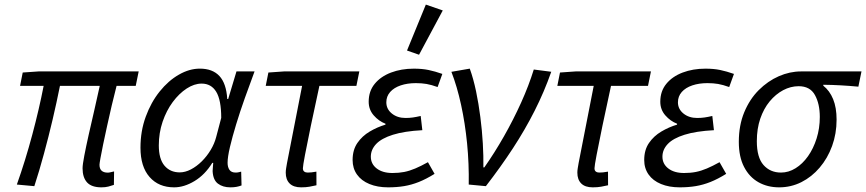

<svg xmlns="http://www.w3.org/2000/svg" viewBox="-20 -793 3722 825"><path d="M415.8 12Q373.5 12 354.1 -9.2Q334.8 -30.5 334.8 -69.8Q334.8 -85.4 342.2 -124Q349.6 -162.6 361.1 -214.1Q372.5 -265.6 385.5 -320.7Q398.5 -375.9 408.6 -424H237.6Q223.5 -353.4 206.1 -279.3Q188.7 -205.2 168.9 -132.5Q149.2 -59.7 127.5 6.9L52.4 0Q89.2 -103.5 118.7 -214.2Q148.3 -324.8 167.5 -424H66.2L77.6 -481.4L145.3 -486.1H575.9L563.2 -424H480.9Q470.4 -383.8 460 -339.4Q449.7 -295.1 440.2 -251.8Q430.7 -208.6 423.2 -172.6Q415.7 -136.6 411.6 -113.3Q407.5 -90.1 407.5 -85.1Q407.5 -67.7 416.7 -59.4Q425.9 -51.2 443.2 -51.2Q448.2 -51.2 454.1 -52.7Q460.1 -54.2 470.2 -56.4L469.4 1.4Q458.5 5.2 445.8 8.6Q433 12 415.8 12Z M728.3 12Q661.7 12 622.7 -32.4Q583.6 -76.8 583.6 -158.5Q583.6 -229.9 606.3 -291.8Q628.9 -353.7 666.2 -400Q703.4 -446.4 748.6 -472.2Q793.7 -498.1 838.7 -498.1Q893.1 -498.1 922.7 -466.5Q952.3 -434.8 956.5 -367.7H960.5L996.1 -486.1H1073.8Q1052.9 -430.1 1032.1 -371.7Q1011.3 -313.3 994.8 -259Q978.3 -204.7 968.1 -161.5Q957.9 -118.2 957.9 -93.6Q957.9 -75 965.9 -63.3Q973.9 -51.5 992.5 -51.5Q1000.4 -51.5 1006.1 -53Q1011.9 -54.5 1016.3 -55.5L1017.9 3.8Q1007 7.9 996 9.9Q985 12 969.6 12Q937.7 12 916.6 -3.8Q895.5 -19.5 893.6 -57.8Q893.6 -63.5 894.6 -73.3Q895.5 -83.1 896.2 -93.2H892.2Q860.7 -42 815.8 -15Q771 12 728.3 12ZM752.3 -52.3Q775.8 -52.3 800.4 -65.1Q824.9 -77.9 847.1 -99.8Q869.2 -121.8 885.3 -148.7Q901.4 -175.6 908.7 -203.5L930.6 -286.5Q930.6 -362.9 909.2 -398.4Q887.8 -433.8 846.3 -433.8Q814.7 -433.8 782.1 -412.6Q749.6 -391.4 722.3 -354.7Q695.1 -318 678.7 -269.9Q662.4 -221.9 662.4 -168.2Q662.4 -109.8 686.9 -81Q711.4 -52.3 752.3 -52.3Z M1273.8 12Q1241.3 12 1224.6 -4.5Q1207.8 -21.1 1207.8 -51.2Q1207.8 -59.9 1209.5 -70.2Q1211.2 -80.5 1213.3 -92.7L1278.1 -424H1121.8L1133.2 -481.4L1200.2 -486.1H1524L1511.4 -424H1352.4Q1331.4 -328.4 1315.5 -251.8Q1299.5 -175.1 1290.5 -127.3Q1281.5 -79.6 1281.5 -70Q1281.5 -60 1287.3 -55.8Q1293.1 -51.5 1301.8 -51.5Q1311.1 -51.5 1318.6 -52.4Q1326 -53.3 1339.5 -55.5L1339.8 3.1Q1325.1 6.4 1309.9 9.2Q1294.8 12 1273.8 12Z M1647.8 12Q1602 12 1567.3 -2.3Q1532.6 -16.6 1513.9 -43.1Q1495.1 -69.7 1495.1 -105.4Q1495.1 -148.7 1515.6 -178.6Q1536.2 -208.6 1568.7 -227.8Q1601.1 -247 1636.3 -257.4V-261.4Q1607.6 -272.4 1585.9 -297.2Q1564.2 -322 1564.2 -356Q1564.2 -401.3 1590.1 -432.8Q1615.9 -464.4 1660.1 -481.2Q1704.3 -498 1758.3 -498Q1794 -498 1821.7 -492.2Q1849.3 -486.4 1880.7 -475.4L1860.3 -419Q1833 -428.8 1812.5 -432.3Q1792 -435.8 1766.7 -435.8Q1730.6 -435.8 1701.8 -426.1Q1673.1 -416.5 1656.5 -397.8Q1640 -379.1 1640 -353.4Q1640 -324.4 1663.7 -305.2Q1687.4 -286.1 1722.4 -286.1Q1739.3 -286.1 1754 -288.2Q1768.7 -290.3 1787.7 -294.7L1794.7 -233.6Q1717.2 -229.4 1668.3 -214Q1619.3 -198.6 1596.4 -174.4Q1573.4 -150.1 1573.4 -119.9Q1573.4 -88.5 1598.7 -69.1Q1624 -49.6 1666.4 -49.6Q1693.9 -49.6 1716.8 -54.1Q1739.7 -58.6 1764.2 -69Q1788.7 -79.3 1818.8 -96.1L1847.3 -46Q1811.2 -23.6 1779.8 -11.1Q1748.3 1.4 1716.7 6.7Q1685 12 1647.8 12ZM1780.6 -557.8 1728.9 -575.9 1809.8 -773.3 1882.5 -748.1Z M1994.1 0Q1995.6 -89.7 1987 -177Q1978.3 -264.4 1961.2 -342.7Q1944.2 -421 1919.6 -484.4L1998.6 -498.1Q2014.2 -454.7 2025.5 -401.1Q2036.7 -347.4 2044 -290Q2051.4 -232.6 2054.6 -177Q2057.8 -121.3 2057 -73.6H2061Q2104.9 -136 2145.4 -207.2Q2185.9 -278.4 2219.1 -351.9Q2252.3 -425.5 2273.6 -494.3L2348.7 -484.6Q2318.4 -398.2 2277.2 -316.9Q2236.1 -235.6 2183.9 -155.7Q2131.7 -75.8 2067.7 6.9Z M2526.8 12Q2494.3 12 2477.6 -4.5Q2460.8 -21.1 2460.8 -51.2Q2460.8 -59.9 2462.5 -70.2Q2464.2 -80.5 2466.3 -92.7L2531.1 -424H2374.8L2386.2 -481.4L2453.2 -486.1H2777L2764.4 -424H2605.4Q2584.4 -328.4 2568.5 -251.8Q2552.5 -175.1 2543.5 -127.3Q2534.5 -79.6 2534.5 -70Q2534.5 -60 2540.3 -55.8Q2546.1 -51.5 2554.8 -51.5Q2564.1 -51.5 2571.6 -52.4Q2579 -53.3 2592.5 -55.5L2592.8 3.1Q2578.1 6.4 2562.9 9.2Q2547.8 12 2526.8 12Z M2900.8 12Q2855 12 2820.3 -2.3Q2785.6 -16.6 2766.9 -43.1Q2748.1 -69.7 2748.1 -105.4Q2748.1 -148.7 2768.6 -178.6Q2789.2 -208.6 2821.7 -227.8Q2854.1 -247 2889.3 -257.4V-261.4Q2860.6 -272.4 2838.9 -297.2Q2817.2 -322 2817.2 -356Q2817.2 -401.3 2843.1 -432.8Q2868.9 -464.4 2913.1 -481.2Q2957.3 -498 3011.3 -498Q3047 -498 3074.7 -492.2Q3102.3 -486.4 3133.7 -475.4L3113.3 -419Q3086 -428.8 3065.5 -432.3Q3045 -435.8 3019.7 -435.8Q2983.6 -435.8 2954.8 -426.1Q2926.1 -416.5 2909.5 -397.8Q2893 -379.1 2893 -353.4Q2893 -324.4 2916.7 -305.2Q2940.4 -286.1 2975.4 -286.1Q2992.3 -286.1 3007 -288.2Q3021.7 -290.3 3040.7 -294.7L3047.7 -233.6Q2970.2 -229.4 2921.3 -214Q2872.3 -198.6 2849.4 -174.4Q2826.4 -150.1 2826.4 -119.9Q2826.4 -88.5 2851.7 -69.1Q2877 -49.6 2919.4 -49.6Q2946.9 -49.6 2969.8 -54.1Q2992.7 -58.6 3017.2 -69Q3041.7 -79.3 3071.8 -96.1L3100.3 -46Q3064.2 -23.6 3032.8 -11.1Q3001.3 1.4 2969.7 6.7Q2938 12 2900.8 12Z M3327.9 12Q3277.9 12 3238.8 -10.1Q3199.7 -32.2 3177.2 -75.7Q3154.6 -119.2 3154.6 -183.2Q3154.6 -254.4 3177.9 -310.6Q3201.2 -366.8 3240.2 -405.8Q3279.3 -444.8 3326.5 -465.5Q3373.7 -486.1 3421.9 -486.1H3681.7L3668.3 -420.6Q3629.1 -424.3 3592.7 -426.3Q3556.2 -428.4 3517.6 -428.8V-424.8Q3545.1 -403.1 3559.9 -366.8Q3574.7 -330.6 3574.7 -279.1Q3574.7 -218.5 3555.4 -165.6Q3536.1 -112.7 3502 -72.8Q3468 -32.8 3423.5 -10.4Q3378.9 12 3327.9 12ZM3335.8 -51.5Q3368.7 -51.5 3398.6 -70.2Q3428.6 -88.8 3451.9 -121.7Q3475.2 -154.7 3488.9 -198.2Q3502.6 -241.8 3502.6 -290.6Q3502.6 -346.9 3481.6 -384.7Q3460.7 -422.6 3411.8 -422.6Q3377.4 -422.6 3345.1 -405.5Q3312.9 -388.3 3287.2 -357.3Q3261.5 -326.2 3246.7 -282.9Q3232 -239.7 3232 -186.4Q3232 -116.4 3260.7 -84Q3289.5 -51.5 3335.8 -51.5Z"/></svg>

Font: Source Sans Variable
Style: Italic
Weight: 200
Italic angle: -11°
Designer: Paul D. Hunt
Foundry: Adobe Systems Incorporated
Version: Version 3.006;hotconv 1.0.111;makeotfexe 2.5.65597